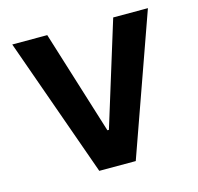

<svg xmlns="http://www.w3.org/2000/svg" viewBox="-85 -636 747 725"><g transform="rotate(-15 288.0 -273.0)"><path d="M553.2 -545.9 359.4 0H216.8L22.9 -545.9H159.7L286.1 -140.1H292L417.5 -545.9Z"/></g></svg>

Font: Inter Semi Bold
Style: Regular
Weight: 600
Designer: Rasmus Andersson
Foundry: rsms
Version: Version 4.000;git-e0f93cc